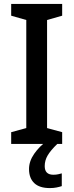

<svg xmlns="http://www.w3.org/2000/svg" viewBox="-20 -734 375 979"><path d="M297 0H37V-60L114 -81V-632L37 -654V-714H297V-654L220 -632V-81L297 -60ZM208 113Q208 157 252 157Q266 157 277 154.5Q288 152 295 150V215Q283 219 268 222Q253 225 234 225Q181 225 154.5 199.5Q128 174 128 128Q128 88 154.5 50Q181 12 219 -15L272 0Q238 33 223 58.5Q208 84 208 113Z"/></svg>

Font: Noto Sans Lao UI SemCond Med
Style: Regular
Weight: 500
Width: 4
Designer: Monotype Design Team
Foundry: Monotype Imaging Inc.
Version: Version 2.000; ttfautohint (v1.8.4.7-5d5b)